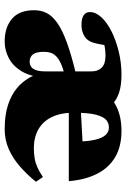

<svg xmlns="http://www.w3.org/2000/svg" viewBox="113 -613 514 780"><g transform="rotate(90 370.0 -223.0)"><path d="M207.5 -394.5Q192.5 -394.5 178.8 -392.8Q165 -391 155 -387.5L168 -427Q163.5 -389.5 159.2 -368.8Q155 -348 150.8 -337.5Q146.5 -327 140.5 -320.5Q132.5 -310.5 116.5 -303.8Q100.5 -297 81.5 -297Q55.5 -297 42.2 -305.8Q29 -314.5 29 -331Q29 -355 50.2 -378Q71.5 -401 108 -419.2Q144.5 -437.5 190 -448.5Q235.5 -459.5 283.5 -459.5Q326.5 -459.5 355.5 -450Q384.5 -440.5 402 -423.5Q419.5 -406.5 428 -383H347.5Q371.5 -418 412.5 -438.8Q453.5 -459.5 512 -459.5Q575 -459.5 618.5 -433.8Q662 -408 686.2 -360Q710.5 -312 716 -245.5H393V-292.5L640.5 -306L555.5 -275.5Q554.5 -322.5 547.8 -351.8Q541 -381 528.5 -394.8Q516 -408.5 497.5 -408.5Q481 -408.5 467.8 -397.8Q454.5 -387 446.2 -356.5Q438 -326 438 -266Q438 -212 455.8 -176Q473.5 -140 505.8 -121.8Q538 -103.5 582 -103.5Q604.5 -103.5 623.2 -106.8Q642 -110 660.5 -118.2Q679 -126.5 699 -140.5L718.5 -112Q689 -75.5 656 -46.8Q623 -18 585.5 -1.5Q548 15 504.5 15Q439.5 15 391.8 -3.8Q344 -22.5 314 -59Q284 -95.5 271.5 -149.5L295 -150.5Q292 -91.5 270.2 -55Q248.5 -18.5 216.2 -1.8Q184 15 148.5 15Q91 15 56.2 -14.8Q21.5 -44.5 21.5 -105Q21.5 -132.5 32.8 -155.2Q44 -178 72.8 -198.5Q101.5 -219 153.8 -238Q206 -257 288 -276.5L287.5 -230Q256.5 -222 237 -212.8Q217.5 -203.5 207.5 -193Q197.5 -182.5 194 -170.5Q190.5 -158.5 190.5 -144.5Q190.5 -113 201 -99.8Q211.5 -86.5 230.5 -86.5Q242 -86.5 251 -92.5Q260 -98.5 265 -112.5Q270 -126.5 270 -150V-338Q270 -364 254.8 -379.2Q239.5 -394.5 207.5 -394.5Z"/></g></svg>

Font: Newsreader 24pt ExtraBold
Style: Regular
Weight: 800
Designer: Hugues Gentile
Foundry: Production Type
Version: Version 1.003